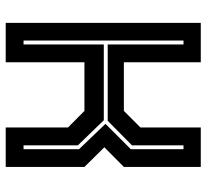

<svg xmlns="http://www.w3.org/2000/svg" viewBox="-46 -694 740 689"><g transform="rotate(90 324.5 -350.0)"><path d="M62.5 0V-700H204V-424H378.5L438 -483.5V-700H579.5V-424L509 -354L579.5 -282.5V0H438V-223.5L378.5 -282.5H204V0ZM126 -64H140V-352H412L502 -259V-64H516V-263L425 -358L516 -449V-638H502V-453L414 -366H140V-638H126Z"/></g></svg>

Font: Tourney Thin
Style: Bold
Weight: 700
Version: Version 1.015